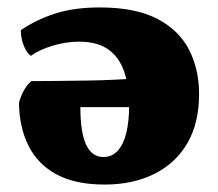

<svg xmlns="http://www.w3.org/2000/svg" viewBox="-20 -487 585 516"><path d="M248 -467Q344 -467 402.5 -436.5Q461 -406 488 -353.5Q515 -301 515 -234Q515 -157 484 -103Q453 -49 395.5 -20Q338 9 261 9Q183 9 132.5 -18Q82 -45 57 -94.5Q32 -144 31 -210Q40 -247 64 -269Q97 -269 135 -269.5Q173 -270 213 -270.5Q253 -271 293 -273Q333 -275 370 -278V-199H196Q196 -131 211.5 -98Q227 -65 258 -65Q281 -65 296.5 -82Q312 -99 319.5 -130Q327 -161 327 -203Q327 -256 313.5 -295Q300 -334 270.5 -354.5Q241 -375 193 -375Q157 -375 121 -364Q85 -353 63 -337Q52 -344 44 -364Q36 -384 36 -406Q77 -434 128 -450.5Q179 -467 248 -467Z"/></svg>

Font: Vollkorn Black
Style: Regular
Weight: 900
Designer: Friedrich Althausen
Foundry: Friedrich Althausen
Version: Version 5.000